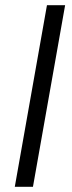

<svg xmlns="http://www.w3.org/2000/svg" viewBox="-20 -720 277 740"><path d="M37 0 161 -700H231L107 0Z"/></svg>

Font: DM Sans 10pt Light
Style: Italic
Weight: 300
Italic angle: -10°
Version: Version 4.004;gftools[0.9.30]